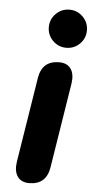

<svg xmlns="http://www.w3.org/2000/svg" viewBox="-53 -751 387 791"><g transform="rotate(5 140.5 -355.0)"><path d="M40.5 -74.4 96.9 -428Q109.1 -498.4 178.7 -498.4Q211.8 -498.4 227.2 -476.4Q242.5 -454.3 236.7 -415.6L180.3 -62Q168.1 8.4 98.5 8.4Q65.4 8.4 50.1 -13.7Q34.7 -35.7 40.5 -74.4ZM123.3 -639Q123.3 -671.8 146.5 -694.8Q169.6 -717.9 202.2 -717.9Q234.8 -717.9 257.9 -694.7Q280.9 -671.6 280.9 -638.8Q280.9 -606.2 257.8 -583.2Q234.6 -560.3 202 -560.3Q169.4 -560.3 146.4 -583.3Q123.3 -606.4 123.3 -639Z"/></g></svg>

Font: SN Pro Thin
Style: Italic
Weight: 200
Italic angle: -9°
Designer: Tobias Whetton
Foundry: Supernotes
Version: Version 1.003;Glyphs 3.3 (3324)